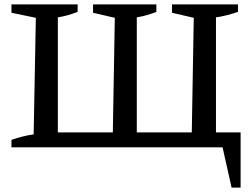

<svg xmlns="http://www.w3.org/2000/svg" viewBox="-20 -670 1146 873"><path d="M962 -68H1074V183H1033L992 0H32V-34Q83 -52 133 -59L143 -589L32 -612V-650H333V-616Q312 -608 290 -601.5Q268 -595 243 -591V-68H493L502 -589L403 -612V-650H691V-616Q671 -608 648.5 -601.5Q626 -595 602 -591V-68H852L861 -589L762 -612V-650H1062V-616Q1039 -608 1014 -601.5Q989 -595 962 -591Z"/></svg>

Font: Piazzolla Medium
Style: Regular
Weight: 500
Designer: Juan Pablo del Peral
Foundry: Huerta Tipografica
Version: Version 1.330